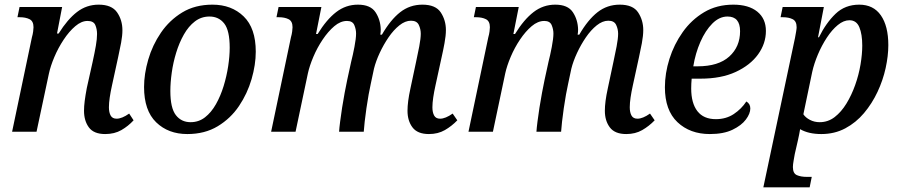

<svg xmlns="http://www.w3.org/2000/svg" viewBox="-20 -566 3868 825"><path d="M432 10Q383 10 362 -18.5Q341 -47 341 -90Q341 -109 344 -132.5Q347 -156 353 -188L378 -300Q387 -341 392 -370Q397 -399 397 -420Q397 -441 389.5 -458.5Q382 -476 356 -476Q330 -476 303.5 -453.5Q277 -431 253.5 -395.5Q230 -360 213.5 -321Q197 -282 190 -249L137 0H32L117 -405Q121 -419 122.5 -431Q124 -443 124 -449Q124 -475 107 -483.5Q90 -492 65 -492H55L64 -536H247L225 -422H232Q270 -483 311 -514.5Q352 -546 404 -546Q460 -546 483 -513Q506 -480 506 -436Q506 -413 500.5 -383Q495 -353 488 -322L461 -198Q455 -171 451.5 -147Q448 -123 448 -105Q448 -83 455.5 -69.5Q463 -56 481 -56Q504 -56 535 -78L554 -49Q531 -24 501.5 -7Q472 10 432 10Z M785 10Q703 10 651 -40.5Q599 -91 599 -192Q599 -248 617 -310Q635 -372 671.5 -425.5Q708 -479 763 -512.5Q818 -546 893 -546Q975 -546 1027 -495.5Q1079 -445 1079 -344Q1079 -288 1061 -226Q1043 -164 1007 -110.5Q971 -57 915.5 -23.5Q860 10 785 10ZM799 -41Q834 -41 861 -62Q888 -83 908 -118.5Q928 -154 941 -196.5Q954 -239 960.5 -282Q967 -325 967 -361Q967 -435 943.5 -465Q920 -495 880 -495Q845 -495 817.5 -474Q790 -453 770 -417.5Q750 -382 737 -339.5Q724 -297 718 -254Q712 -211 712 -175Q712 -102 735.5 -71.5Q759 -41 799 -41Z M1823 10Q1774 10 1752.5 -18.5Q1731 -47 1731 -90Q1731 -109 1734 -132.5Q1737 -156 1744 -188L1768 -301Q1775 -332 1781.5 -366.5Q1788 -401 1788 -421Q1788 -441 1779.5 -459Q1771 -477 1746 -477Q1721 -477 1696 -457Q1671 -437 1649.5 -405.5Q1628 -374 1611.5 -338.5Q1595 -303 1587 -271L1573 -205Q1569 -188 1564 -160Q1559 -132 1554.5 -101Q1550 -70 1547 -43Q1544 -16 1543 0H1437Q1438 -16 1441.5 -43.5Q1445 -71 1450 -103.5Q1455 -136 1461 -167.5Q1467 -199 1472 -223L1489 -301Q1496 -328 1503 -364.5Q1510 -401 1510 -422Q1510 -440 1502.5 -458Q1495 -476 1471 -476Q1443 -476 1416.5 -453.5Q1390 -431 1366.5 -396Q1343 -361 1326.5 -322Q1310 -283 1303 -251L1250 0H1145L1230 -405Q1234 -419 1235.5 -431Q1237 -443 1237 -449Q1237 -475 1220 -483.5Q1203 -492 1178 -492H1168L1177 -536H1361L1338 -420H1345Q1383 -482 1424.5 -514Q1466 -546 1518 -546Q1572 -546 1593.5 -513.5Q1615 -481 1616 -439Q1616 -433 1615.5 -428Q1615 -423 1614 -417H1621Q1658 -481 1699.5 -513.5Q1741 -546 1795 -546Q1852 -546 1874 -512.5Q1896 -479 1896 -437Q1896 -413 1890 -380.5Q1884 -348 1878 -322L1851 -198Q1845 -171 1841.5 -147Q1838 -123 1838 -105Q1838 -83 1845.5 -69.5Q1853 -56 1871 -56Q1894 -56 1925 -78L1945 -49Q1921 -24 1891.5 -7Q1862 10 1823 10Z M2671 10Q2622 10 2600.5 -18.5Q2579 -47 2579 -90Q2579 -109 2582 -132.5Q2585 -156 2592 -188L2616 -301Q2623 -332 2629.5 -366.5Q2636 -401 2636 -421Q2636 -441 2627.5 -459Q2619 -477 2594 -477Q2569 -477 2544 -457Q2519 -437 2497.5 -405.5Q2476 -374 2459.5 -338.5Q2443 -303 2435 -271L2421 -205Q2417 -188 2412 -160Q2407 -132 2402.5 -101Q2398 -70 2395 -43Q2392 -16 2391 0H2285Q2286 -16 2289.5 -43.5Q2293 -71 2298 -103.5Q2303 -136 2309 -167.5Q2315 -199 2320 -223L2337 -301Q2344 -328 2351 -364.5Q2358 -401 2358 -422Q2358 -440 2350.5 -458Q2343 -476 2319 -476Q2291 -476 2264.5 -453.5Q2238 -431 2214.5 -396Q2191 -361 2174.5 -322Q2158 -283 2151 -251L2098 0H1993L2078 -405Q2082 -419 2083.5 -431Q2085 -443 2085 -449Q2085 -475 2068 -483.5Q2051 -492 2026 -492H2016L2025 -536H2209L2186 -420H2193Q2231 -482 2272.5 -514Q2314 -546 2366 -546Q2420 -546 2441.5 -513.5Q2463 -481 2464 -439Q2464 -433 2463.5 -428Q2463 -423 2462 -417H2469Q2506 -481 2547.5 -513.5Q2589 -546 2643 -546Q2700 -546 2722 -512.5Q2744 -479 2744 -437Q2744 -413 2738 -380.5Q2732 -348 2726 -322L2699 -198Q2693 -171 2689.5 -147Q2686 -123 2686 -105Q2686 -83 2693.5 -69.5Q2701 -56 2719 -56Q2742 -56 2773 -78L2793 -49Q2769 -24 2739.5 -7Q2710 10 2671 10Z M3030 10Q2945 10 2891 -41Q2837 -92 2837 -191Q2837 -251 2856.5 -313Q2876 -375 2913.5 -428Q2951 -481 3005.5 -513.5Q3060 -546 3131 -546Q3197 -546 3234 -516Q3271 -486 3271 -433Q3271 -379 3237.5 -332.5Q3204 -286 3141.5 -257Q3079 -228 2990 -228H2952Q2951 -217 2950.5 -206.5Q2950 -196 2950 -186Q2950 -123 2976.5 -88.5Q3003 -54 3056 -54Q3100 -54 3133 -76Q3166 -98 3187 -130Q3204 -120 3204 -100Q3204 -78 3185 -52.5Q3166 -27 3127.5 -8.5Q3089 10 3030 10ZM2959 -281H2977Q3067 -281 3113.5 -323Q3160 -365 3160 -432Q3160 -495 3106 -495Q3071 -495 3041 -465Q3011 -435 2989.5 -386Q2968 -337 2959 -281Z M3260 239 3396 -403Q3399 -419 3401 -431Q3403 -443 3403 -449Q3403 -475 3386 -483.5Q3369 -492 3344 -492H3334L3343 -536H3520L3495 -406H3499Q3529 -467 3570 -506.5Q3611 -546 3672 -546Q3733 -546 3765 -500Q3797 -454 3797 -372Q3797 -326 3785.5 -273.5Q3774 -221 3750.5 -171Q3727 -121 3692.5 -80Q3658 -39 3612 -14.5Q3566 10 3509 10Q3454 10 3418 -11Q3417 -2 3414 11Q3411 24 3409 35L3395 96Q3393 108 3390 124.5Q3387 141 3387 152Q3387 179 3404 186.5Q3421 194 3446 194H3468L3459 239ZM3502 -41Q3538 -41 3566.5 -63Q3595 -85 3617 -121Q3639 -157 3654.5 -200.5Q3670 -244 3677.5 -288.5Q3685 -333 3685 -370Q3685 -419 3672.5 -449Q3660 -479 3630 -479Q3605 -479 3580 -458.5Q3555 -438 3533 -404.5Q3511 -371 3494.5 -332Q3478 -293 3470 -257L3432 -75Q3441 -61 3460 -51Q3479 -41 3502 -41Z"/></svg>

Font: Noto Serif SemiCondensed Medium
Style: Italic
Weight: 500
Width: 4
Italic angle: -12°
Designer: Monotype Design Team
Foundry: Monotype Imaging Inc.
Version: Version 2.013